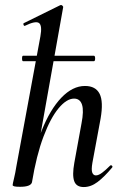

<svg xmlns="http://www.w3.org/2000/svg" viewBox="-20 -746 483 775"><path d="M73 -499Q69 -499 69 -510Q69 -521 73 -521H359Q364 -521 364 -510Q364 -499 359 -499ZM61 8Q43 8 37 6Q31 4 31 1Q31 -3 36.5 -25.5Q42 -48 46 -74L143 -599Q151 -643 137.5 -653Q124 -663 81 -642Q77 -640 75 -646Q73 -652 77 -653L223 -725Q228 -727 232 -723Q236 -719 235 -717L109 -10Q104 8 61 8ZM318 9Q288 9 279.5 -15Q271 -39 280 -89L309 -248Q319 -299 311 -323.5Q303 -348 279 -348Q249 -348 216.5 -309Q184 -270 155.5 -194.5Q127 -119 109 -10L92 -11Q113 -130 147.5 -217Q182 -304 227.5 -351.5Q273 -399 323 -399Q366 -399 382 -367.5Q398 -336 386 -267L353 -89Q348 -60 352.5 -49Q357 -38 367 -38Q378 -38 392.5 -49Q407 -60 424 -77Q428 -81 432 -77Q436 -73 432 -69Q401 -32 374 -11.5Q347 9 318 9Z"/></svg>

Font: Cormorant Garamond Light SemiBold
Style: Italic
Weight: 600
Italic angle: -10°
Version: Version 4.001